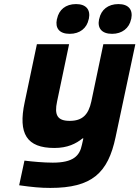

<svg xmlns="http://www.w3.org/2000/svg" viewBox="-20 -717 684 942"><path d="M547 -44 644 -500H487L428 -219C414 -154 384 -124 322 -124C261 -124 246 -153 260 -219L319 -500H161L101 -215C68 -61 111 9 247 9C311 9 353 -12 385 -38H389L382 -7C371 48 339 81 239 81C195 81 140 76 100 71L74 192C137 201 179 205 227 205C431 205 510 132 547 -44ZM259 -622C250 -579 271 -551 322 -551C372 -551 406 -579 415 -622L416 -625C425 -669 403 -697 353 -697C302 -697 269 -669 260 -625ZM466 -622C457 -579 479 -551 530 -551C579 -551 614 -579 623 -622L624 -625C633 -669 611 -697 561 -697C510 -697 476 -669 467 -625Z"/></svg>

Font: LT Wave Text Black Italic
Style: Regular
Weight: 900
Designer: Daniel Lyons
Version: Version 2.5 (Glyphs App)